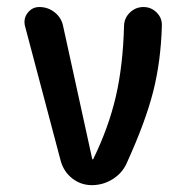

<svg xmlns="http://www.w3.org/2000/svg" viewBox="-20 -540 540 560"><path d="M157.2 -70.3 52.7 -464.8Q47.9 -486.3 61 -502.9Q74.2 -519.5 94.7 -519.5Q120.1 -519.5 139.6 -503.9Q159.2 -488.3 164.1 -463.9L249 -76.2Q249 -75.2 250 -75.2Q252 -75.2 252 -76.2Q296.9 -168 317.9 -258.8Q338.9 -349.6 341.8 -465.8Q342.8 -488.3 359.4 -503.9Q376 -519.5 398.4 -519.5Q420.9 -519.5 437 -503.4Q453.1 -487.3 452.1 -464.8Q449.2 -361.3 426.8 -272.9Q404.3 -184.6 350.6 -66.4Q337.9 -36.1 309.6 -18.1Q281.2 0 248 0Q215.8 0 190.9 -19.5Q166 -39.1 157.2 -70.3Z"/></svg>

Font: Rounded-X Mgen+ 2m medium
Style: Regular
Weight: 500
Designer: [Source Han Sans]
Ryoko NISHIZUKA  (kana & ideographs); Paul D. Hunt (Latin, Greek & Cyrillic); Wenlong ZHANG  (bopomofo
Version: Version 1.059.20150602